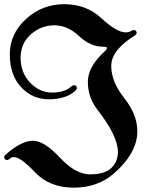

<svg xmlns="http://www.w3.org/2000/svg" viewBox="-48 -738 691 902"><path d="M-28.3 -0.5Q-28.3 -5.9 -20.5 -12.7Q52.7 -76.7 106.2 -76.7Q159.7 -76.7 233.2 2.2Q306.6 81.1 375 81.1Q443.4 81.1 474.6 51.5Q505.9 22 505.9 -23.9Q505.9 -99.1 411.6 -219.7Q364.7 -279.8 364.7 -352.8Q364.7 -425.8 445.3 -498Q454.6 -506.3 454.6 -512.5Q454.6 -518.6 435.5 -518.6Q376.5 -518.6 323 -568.8Q269.5 -619.1 207.5 -619.1Q145.5 -619.1 97.2 -576.9Q48.8 -534.7 48.8 -465.8Q48.8 -397 93.3 -350.1Q137.7 -303.2 196 -303.2Q254.4 -303.2 284.7 -330.1Q293 -337.4 299.3 -337.4Q313 -337.4 313 -324.2Q313 -317.9 304.7 -310.5Q260.3 -271.5 181.9 -271.5Q103.5 -271.5 50.8 -328.9Q-2 -386.2 -2 -482.7Q-2 -579.1 74.2 -648.7Q150.4 -718.3 253.9 -718.3Q357.4 -718.3 428.7 -652.1Q500 -585.9 542.5 -585.9Q558.1 -585.9 568.4 -592.8Q574.2 -596.7 581.1 -596.7Q593.8 -596.7 593.8 -583Q593.8 -576.2 584 -570.3Q474.6 -502.4 474.6 -428.2Q474.6 -354 535.9 -276.9Q597.2 -199.7 597.2 -121.6Q597.2 -20.5 489.7 74.7Q412.1 143.6 298.6 143.6Q185.1 143.6 116.9 71.8Q48.8 0 17.6 0Q6.8 0 -1 6.8Q-8.8 13.7 -14.2 13.7Q-28.3 13.7 -28.3 -0.5Z"/></svg>

Font: UnifrakturMaguntia17
Style: Book
Weight: 400
Designer: j. 'mach' wust, Gerrit Ansmann, Georg Duffner, based on a font by Peter Wiegel, original typeface by Carl Albert Fahrenw
Version: Version 2017-03-19